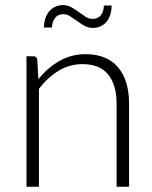

<svg xmlns="http://www.w3.org/2000/svg" viewBox="-20 -712 581 732"><path d="M81 0V-497.5H107Q120 -497.5 122 -485L126.5 -410Q160.5 -453 205.8 -479.2Q251 -505.5 306.5 -505.5Q347.5 -505.5 378.8 -492.5Q410 -479.5 430.5 -455Q451 -430.5 461.5 -396Q472 -361.5 472 -318V0H424.5V-318Q424.5 -388 392.5 -427.8Q360.5 -467.5 294.5 -467.5Q245.5 -467.5 203.5 -442.2Q161.5 -417 128.5 -373V0ZM332 -640Q353.5 -640 364.5 -653.8Q375.5 -667.5 376 -691H405.5Q405.5 -673 400.8 -657.2Q396 -641.5 386.8 -630Q377.5 -618.5 364 -612Q350.5 -605.5 333.5 -605.5Q317 -605.5 302.2 -613.8Q287.5 -622 274 -631.8Q260.5 -641.5 247.8 -649.8Q235 -658 222 -658Q201 -658 190 -643.8Q179 -629.5 178 -607H147.5Q147.5 -625 152.5 -640.8Q157.5 -656.5 167 -668Q176.5 -679.5 190 -686Q203.5 -692.5 220.5 -692.5Q237.5 -692.5 252.2 -684.2Q267 -676 280.2 -666.2Q293.5 -656.5 306.2 -648.2Q319 -640 332 -640Z"/></svg>

Font: o
Style: Regular
Weight: 300
Designer: Lukasz Dziedzic
Foundry: Lukasz Dziedzic
Version: Version 1.104; Western+Polish opensource; ttfautohint (v1.8.